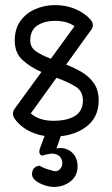

<svg xmlns="http://www.w3.org/2000/svg" viewBox="-20 -532 439 755"><path d="M37 -66Q31 -75 31 -85Q31 -85 31 -85Q31 -96 38 -105L143 -249Q99 -268 68.5 -296Q38 -324 38 -373Q38 -418 60 -449Q82 -480 118.5 -496Q155 -512 197 -512Q239 -512 276 -496.5Q313 -481 336 -455Q345 -445 345 -433Q345 -423 338 -414L240 -278Q274 -265 303 -247.5Q332 -230 350 -203.5Q368 -177 368 -137Q368 -69 317 -32Q266 5 190 5Q141 5 100.5 -14Q60 -33 37 -66ZM99 -373Q99 -346 121 -330.5Q143 -315 180 -301L273 -429Q243 -450 197 -450Q154 -450 126.5 -431.5Q99 -413 99 -373ZM306 -137Q306 -173 278 -191Q250 -209 202 -226L101 -86Q134 -57 190 -57Q245 -57 275.5 -76.5Q306 -96 306 -137ZM160 -10Q168 -29 188 -29Q202 -29 212.5 -18.5Q223 -8 219 3L202 52Q210 50 219 50Q247 51 266 70.5Q285 90 285 122Q285 160 257 181.5Q229 203 192 203Q171 203 147 193.5Q123 184 112 170Q103 158 107 145Q108 134 116.5 127Q125 120 136 120Q147 126 158 130.5Q169 135 180 137Q200 146 212.5 136Q225 126 225 110Q225 94 214.5 83Q204 72 183 72Q179 72 172 74Q160 75 151.5 78.5Q143 82 138 75Q130 66 141 41Z"/></svg>

Font: Libertine Sup Medium
Style: Regular
Weight: 500
Designer: Bastien Sozeau
Foundry: NBR — Bastien Sozeau
Version: Version 2.003; ttfautohint (v1.8.4.7-5d5b);gftools[0.9.33]